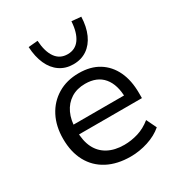

<svg xmlns="http://www.w3.org/2000/svg" viewBox="-180 -866 919 992"><g transform="rotate(-30 280.0 -370.5)"><path d="M311 9Q231 9 173 -21.5Q115 -52 84 -109Q53 -166 53 -245Q53 -320 82.5 -377Q112 -434 166 -466.5Q220 -499 292 -499Q362 -499 410.5 -469Q459 -439 485 -384.5Q511 -330 511 -254V-224H117V-282H455L438 -266Q438 -346 401 -390.5Q364 -435 293 -435Q244 -435 208.5 -412.5Q173 -390 154 -349.5Q135 -309 135 -254V-246Q135 -185 155.5 -144Q176 -103 216 -81.5Q256 -60 312 -60Q354 -60 395 -72.5Q436 -85 473 -115L502 -55Q466 -24 414.5 -7.5Q363 9 311 9ZM293 -552Q247 -552 212.5 -575.5Q178 -599 158.5 -642.5Q139 -686 136 -745L192 -750Q196 -684 221.5 -648Q247 -612 293 -612Q339 -612 364.5 -648Q390 -684 394 -750L450 -745Q448 -686 428.5 -642.5Q409 -599 374.5 -575.5Q340 -552 293 -552Z"/></g></svg>

Font: Nunito Sans 10pt
Style: Regular
Weight: 400
Designer: Vernon Adams
Foundry: Vernon Adams
Version: Version 3.101;gftools[0.9.27]